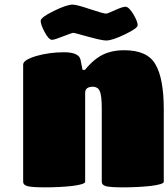

<svg xmlns="http://www.w3.org/2000/svg" viewBox="-20 -806 728 830"><path d="M688 -332V-20Q688 -9.3 630.9 -2Q573.7 3.9 513.2 3.9Q455.6 3.9 437.7 -1.2Q419.9 -6.3 419.9 -20V-336.9Q419.9 -394.5 411.1 -412.1Q404.3 -429.7 382.8 -431.2Q348.1 -431.2 348.1 -404.8V-20Q348.1 -9.3 292 -2Q236.3 3.9 175.8 3.9Q118.2 3.9 99.1 -1.2Q80.1 -6.3 80.1 -20V-526.9Q80.1 -546.9 137.2 -564Q193.4 -580.1 256.8 -580.1Q320.8 -580.1 328.1 -547.9L336.9 -503.9H347.2Q397 -565.4 452.1 -580.1Q480.5 -588.9 516.1 -588.9Q617.7 -588.9 651.9 -527.8Q688 -467.3 688 -332ZM155.8 -715.8Q155.8 -731 212.2 -758.5Q268.6 -786.1 293.9 -786.1Q311 -786.1 368.9 -766.6Q426.8 -747.1 439 -747.1Q444.3 -747.1 477.1 -762Q509.8 -776.9 522 -776.9Q537.1 -776.9 556.2 -744.9Q575.2 -712.9 575.2 -696.8Q575.2 -684.1 520.3 -657.5Q465.3 -630.9 439 -630.9Q420.4 -630.9 360.6 -647.5Q300.8 -664.1 297.9 -664.1Q291 -664.1 252.9 -648.9Q214.8 -633.8 205.1 -633.8Q190.9 -633.8 173.3 -666.7Q155.8 -699.7 155.8 -715.8Z"/></svg>

Font: GGS TheRock Black
Style: Regular
Weight: 900
Designer: Rodrigo Fuenzalida (2012); Goodgame Studios (2014)
Foundry: Rodrigo Fuenzalida,2012;  GGS,2014
Version: Version 1.002 | FøM Mod